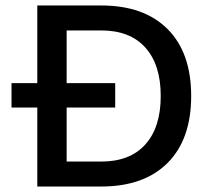

<svg xmlns="http://www.w3.org/2000/svg" viewBox="-20 -680 778 700"><path d="M349 -660Q505 -660 591 -574Q677 -488 677 -330Q677 -172 591 -86Q505 0 349 0H116V-288H22V-377H116V-660ZM349 -91Q454 -91 510 -153.5Q566 -216 566 -330Q566 -444 510 -506.5Q454 -569 349 -569H223V-377H400V-288H223V-91Z"/></svg>

Font: Elaine Sans Medium
Style: Regular
Weight: 500
Designer: Wei Huang
Foundry: Wei Huang
Version: Version 2.001;PS 002.001;hotconv 1.0.88;makeotf.lib2.5.64775